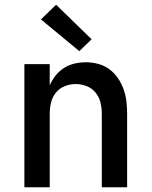

<svg xmlns="http://www.w3.org/2000/svg" viewBox="-20 -791 640 811"><path d="M83 0V-520H190V-431Q200 -453 215 -472Q230 -491 250.5 -504Q271 -517 295 -522.5Q319 -528 343 -528Q369 -528 395 -521Q421 -514 442 -498.5Q463 -483 478 -461Q493 -439 502 -414Q511 -389 514 -362.5Q517 -336 517 -310V0H410V-310Q410 -334 404.5 -357.5Q399 -381 384 -399.5Q369 -418 346.5 -427Q324 -436 300 -436Q276 -436 253.5 -427Q231 -418 216 -399.5Q201 -381 195.5 -357.5Q190 -334 190 -310V0ZM315 -575 153 -709 217 -771 367 -625Z"/></svg>

Font: Iosevka SS04 Semibold Extended
Style: Regular
Weight: 600
Width: 7
Monospace: yes
Designer: Belleve Invis
Foundry: Belleve Invis
Version: Version 19.0.0; ttfautohint (v1.8.4)